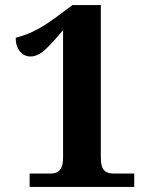

<svg xmlns="http://www.w3.org/2000/svg" viewBox="-20 -738 599 758"><path d="M97 0V-53H179Q196 -53 207 -59Q218 -65 223.5 -79Q229 -93 229 -118V-619Q191 -573 160.5 -544Q130 -515 100 -515Q76 -515 59 -535Q42 -555 42 -589Q62 -594 85 -602.5Q108 -611 135.5 -626.5Q163 -642 196 -666L266 -718H378V-118Q378 -97 382 -82.5Q386 -68 397 -60.5Q408 -53 429 -53H510V0Z"/></svg>

Font: Noto Serif Tamil
Style: Bold
Weight: 700
Designer: Indian Type Foundry, Tom Grace, and the Monotype Design Team
Foundry: Monotype Imaging Inc.
Version: Version 2.003